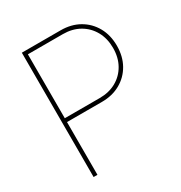

<svg xmlns="http://www.w3.org/2000/svg" viewBox="-171 -850 917 973"><g transform="rotate(-30 287.5 -364.0)"><path d="M95.7 0V-727.5H322.8Q383.8 -727.5 430.7 -700.9Q477.5 -674.3 504.2 -627Q530.8 -579.6 530.8 -517.6Q530.8 -455.6 504.2 -408.4Q477.5 -361.3 430.7 -335Q383.8 -308.6 322.8 -308.6H107.4V-331.1H322.8Q377.4 -331.1 419.2 -354.5Q460.9 -377.9 484.6 -419.9Q508.3 -461.9 508.3 -517.6Q508.3 -573.2 484.6 -615.5Q460.9 -657.7 419.2 -681.4Q377.4 -705.1 322.8 -705.1H118.2V0Z"/></g></svg>

Font: Inter 24pt Thin
Style: Regular
Weight: 250
Designer: Rasmus Andersson
Foundry: rsms
Version: Version 4.001;git-66647c0bb